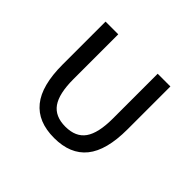

<svg xmlns="http://www.w3.org/2000/svg" viewBox="-127 -679 854 854"><g transform="rotate(45 300.0 -252.0)"><path d="M176 -234Q176 -143 205.5 -101Q235 -59 300 -59Q365 -59 394.5 -101Q424 -143 424 -234V-516H504V-246Q504 -114 453 -51Q402 12 300 12Q198 12 147 -51Q96 -114 96 -246V-516H176Z"/></g></svg>

Font: iA Writer Quattro V
Style: Regular
Weight: 400
Designer: Mike Abbink, Paul van der Laan, Pieter van Rosmalen, Oliver Reichenstein
Foundry: Information Architects Inc.
Version: Version 2.000